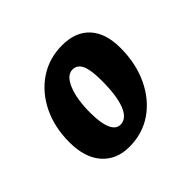

<svg xmlns="http://www.w3.org/2000/svg" viewBox="-93 -746 510 510"><g transform="rotate(-45 161.5 -491.0)"><path d="M129.1 -332.2Q80.8 -332.2 52.8 -364.2Q24.9 -396.1 24.9 -453.5Q24.9 -510.1 46.5 -554.3Q68.1 -598.5 106.2 -624.1Q144.4 -649.7 193.6 -649.7Q243.9 -649.7 271.1 -620Q298.3 -590.4 298.3 -535.2Q298.3 -476.5 276.4 -430.4Q254.6 -384.4 216.7 -358.3Q178.8 -332.2 129.1 -332.2ZM154.1 -390.6Q177.1 -390.6 189.4 -421.1Q201.6 -451.6 201.6 -509.6Q201.6 -549.2 193.3 -566.9Q185 -584.6 167.1 -584.6Q146 -584.6 132.7 -552.8Q119.5 -521.1 119.5 -469.4Q119.5 -431 128.4 -410.8Q137.2 -390.6 154.1 -390.6Z"/></g></svg>

Font: Alegreya
Style: Italic
Weight: 400
Italic angle: -7°
Designer: Juan Pablo del Peral
Foundry: Huerta Tipografica
Version: Version 2.009